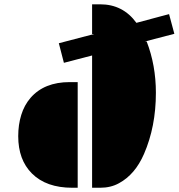

<svg xmlns="http://www.w3.org/2000/svg" viewBox="-20 -885 842 905"><path d="M671.4 -689.5Q714.8 -577.1 714.8 -447.8Q714.8 -288.1 658.7 -159.2Q616.7 -62.5 541 -21.5Q502.4 0 452.1 0H414.1V-623.5L281.2 -588.9L257.3 -681.2L423.3 -724.6H414.1V-864.7H452.1Q559.6 -864.7 623 -777.3L739.7 -808.6Q759.3 -814 776.9 -818.4L801.8 -725.6L663.1 -689.5ZM65.9 -243.2Q65.9 -296.9 80.1 -343Q94.2 -389.2 124 -423.8Q188.5 -498 308.6 -498H346.2V0H320.8Q197.8 0 130.4 -67.4Q65.9 -131.8 65.9 -243.2Z"/></svg>

Font: Plaster
Style: Regular
Weight: 400
Designer: Eben Sorkin
Foundry: Eben Sorkin
Version: Version 1.007